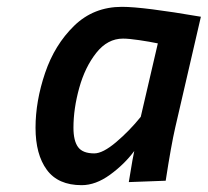

<svg xmlns="http://www.w3.org/2000/svg" viewBox="-20 -531 608 562"><path d="M84 -157Q84 -235 112 -317.5Q140 -400 197 -455.5Q254 -511 337 -511Q399 -511 568 -482L493 -158Q481 -106 465 -2L357 2Q370 -78 373 -89Q344 -50 302 -19.5Q260 11 219 11Q150 11 117 -34Q84 -79 84 -157ZM392 -189 442 -404Q418 -409 387.5 -413.5Q357 -418 340 -418Q295 -418 262 -376.5Q229 -335 212 -274Q195 -213 195 -157Q195 -119 208.5 -100.5Q222 -82 256 -82Q281 -82 320 -115Q359 -148 392 -189Z"/></svg>

Font: Cairo SemiBold
Style: Italic
Weight: 600
Italic angle: -13°
Designer: Mohamed Gaber, Accademia di Belle Arti di Urbino and others
Foundry: Kief Type Foundry, Accademia di Belle Arti di Urbino and others
Version: Version 3.011